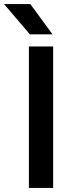

<svg xmlns="http://www.w3.org/2000/svg" viewBox="-68 -930 358 950"><path d="M75 -700H195V0H75ZM-48 -910H82L192 -760H80Z"/></svg>

Font: PT Root UI Web Bold
Style: Regular
Weight: 700
Designer: Vitaly Kuzmin
Foundry: ParaType Ltd.
Version: Version 1.000W